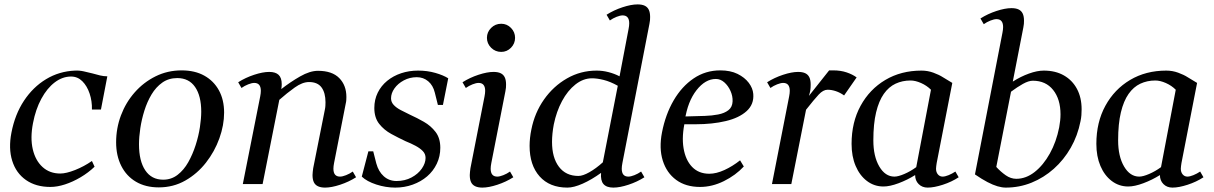

<svg xmlns="http://www.w3.org/2000/svg" viewBox="-20 -837 5518 873"><path d="M209 13Q143 13 98 -18.5Q53 -50 35.5 -106Q18 -162 32 -234Q48 -317 89 -379Q130 -441 189.5 -477Q249 -513 321 -516Q341 -517 361 -512.5Q381 -508 401 -503Q418 -498 435 -494Q452 -490 468 -490L439 -339H398Q399 -377 387.5 -411.5Q376 -446 354.5 -467.5Q333 -489 303 -489Q264 -489 229 -462.5Q194 -436 168 -388Q142 -340 130 -277Q117 -210 129 -158.5Q141 -107 173.5 -77.5Q206 -48 254 -48Q281 -48 321.5 -64Q362 -80 398 -105L410 -79Q382 -52 346.5 -31Q311 -10 275.5 1.5Q240 13 209 13Z M702 15Q642 15 598.5 -10.5Q555 -36 531.5 -82.5Q508 -129 508 -190Q508 -254 530 -312.5Q552 -371 592.5 -417Q633 -463 687.5 -490Q742 -517 806 -517Q866 -517 909 -493Q952 -469 975.5 -426Q999 -383 999 -325Q999 -268 977.5 -208Q956 -148 916.5 -97.5Q877 -47 822.5 -16Q768 15 702 15ZM722 -20Q759 -20 787.5 -42Q816 -64 836 -99.5Q856 -135 869.5 -177Q883 -219 889 -259Q895 -299 895 -329Q895 -401 867 -441.5Q839 -482 786 -482Q747 -482 718 -461.5Q689 -441 669 -407.5Q649 -374 636.5 -334Q624 -294 618 -254Q612 -214 612 -181Q612 -105 640.5 -62.5Q669 -20 722 -20Z M1458 16Q1439 16 1426 10Q1413 4 1407 -8.5Q1401 -21 1401 -41Q1401 -48 1402 -55.5Q1403 -63 1404 -72L1457 -338Q1459 -347 1459.5 -355.5Q1460 -364 1460 -372Q1460 -415 1442 -439.5Q1424 -464 1385 -464Q1355 -464 1320 -439Q1285 -414 1250 -383L1174 0H1084L1163 -398Q1166 -413 1166 -424Q1166 -460 1136 -460Q1125 -460 1108.5 -453.5Q1092 -447 1078 -437L1063 -463Q1096 -484 1135.5 -497Q1175 -510 1204 -510Q1233 -510 1247 -496.5Q1261 -483 1261 -454Q1261 -449 1260.5 -443.5Q1260 -438 1259 -432Q1300 -464 1344.5 -489.5Q1389 -515 1426 -515Q1490 -515 1522.5 -482Q1555 -449 1555 -396Q1555 -389 1554.5 -381.5Q1554 -374 1552 -366L1499 -96Q1496 -81 1496 -70Q1496 -34 1526 -34Q1537 -34 1553.5 -40.5Q1570 -47 1584 -57L1599 -31Q1566 -10 1526.5 3Q1487 16 1458 16Z M1777 16Q1734 16 1691 2Q1648 -12 1625 -34L1655 -149H1677L1691 -94Q1701 -57 1725 -35.5Q1749 -14 1783 -14Q1821 -14 1851 -30Q1881 -46 1898 -70.5Q1915 -95 1915 -119Q1915 -137 1902.5 -150Q1890 -163 1869.5 -174Q1849 -185 1824 -195Q1792 -210 1759 -228Q1726 -246 1704 -274Q1682 -302 1682 -346Q1682 -384 1697.5 -415.5Q1713 -447 1740.5 -469.5Q1768 -492 1804 -504Q1840 -516 1881 -516Q1923 -516 1959.5 -505.5Q1996 -495 2018 -481L1994 -360H1971L1957 -416Q1949 -449 1927 -467.5Q1905 -486 1875 -486Q1843 -486 1816 -471.5Q1789 -457 1773.5 -435Q1758 -413 1758 -390Q1758 -373 1770 -360Q1782 -347 1802 -336.5Q1822 -326 1845 -315Q1876 -301 1907.5 -283Q1939 -265 1960.5 -237Q1982 -209 1982 -165Q1982 -126 1966 -92.5Q1950 -59 1922 -35Q1894 -11 1856.5 2.5Q1819 16 1777 16Z M2173 16Q2154 16 2141 10Q2128 4 2122 -8.5Q2116 -21 2116 -41Q2116 -48 2117 -55.5Q2118 -63 2119 -72L2183 -398Q2186 -413 2186 -424Q2186 -460 2156 -460Q2145 -460 2128.5 -453.5Q2112 -447 2098 -437L2083 -463Q2116 -484 2155.5 -497Q2195 -510 2224 -510Q2244 -510 2256.5 -504Q2269 -498 2275 -485.5Q2281 -473 2281 -453Q2281 -446 2280.5 -438.5Q2280 -431 2278 -422L2214 -96Q2211 -81 2211 -70Q2211 -34 2241 -34Q2252 -34 2268.5 -40.5Q2285 -47 2299 -57L2314 -31Q2281 -10 2241.5 3Q2202 16 2173 16ZM2259 -601Q2232 -601 2213 -620Q2194 -639 2194 -665Q2194 -691 2213 -710Q2232 -729 2259 -729Q2285 -729 2303.5 -710Q2322 -691 2322 -665Q2322 -639 2303.5 -620Q2285 -601 2259 -601Z M2560 16Q2479 16 2433.5 -35Q2388 -86 2388 -174Q2388 -191 2390 -210Q2392 -229 2396 -248Q2411 -324 2453.5 -384.5Q2496 -445 2558 -480.5Q2620 -516 2693 -516Q2720 -516 2747 -509Q2774 -502 2797 -490L2838 -705Q2841 -720 2841 -731Q2841 -767 2811 -767Q2800 -767 2783.5 -760.5Q2767 -754 2753 -744L2738 -770Q2771 -791 2810.5 -804Q2850 -817 2879 -817Q2899 -817 2911.5 -811Q2924 -805 2930 -792.5Q2936 -780 2936 -760Q2936 -753 2935.5 -745.5Q2935 -738 2933 -729L2810 -96Q2807 -81 2807 -70Q2807 -34 2837 -34Q2848 -34 2864.5 -40.5Q2881 -47 2895 -57L2910 -31Q2877 -10 2837.5 3Q2798 16 2769 16Q2738 16 2724 0Q2710 -16 2713 -51Q2670 -20 2629.5 -2Q2589 16 2560 16ZM2498 -271Q2494 -250 2492 -230Q2490 -210 2490 -192Q2490 -120 2521.5 -78.5Q2553 -37 2610 -37Q2630 -37 2660 -54Q2690 -71 2721 -99L2789 -447Q2755 -466 2725 -473.5Q2695 -481 2672 -481Q2632 -481 2596.5 -453Q2561 -425 2535.5 -377.5Q2510 -330 2498 -271Z M3163 13Q3098 13 3054.5 -19Q3011 -51 2993.5 -107Q2976 -163 2990 -235Q3006 -317 3043 -380.5Q3080 -444 3134 -480.5Q3188 -517 3255 -517Q3301 -517 3333.5 -501Q3366 -485 3384.5 -460.5Q3403 -436 3405 -410Q3409 -363 3375 -332Q3341 -301 3280 -286.5Q3219 -272 3143 -272H3074L3095 -288Q3079 -218 3088 -163.5Q3097 -109 3127 -78Q3157 -47 3205 -47Q3237 -47 3274 -64Q3311 -81 3345 -108L3362 -80Q3325 -40 3271.5 -13.5Q3218 13 3163 13ZM3094 -291 3079 -307 3185 -310Q3217 -311 3245.5 -316.5Q3274 -322 3292 -336Q3310 -350 3311 -376Q3312 -400 3301.5 -423.5Q3291 -447 3273.5 -462.5Q3256 -478 3235 -478Q3187 -478 3147 -427Q3107 -376 3094 -291Z M3490 0 3568 -398Q3571 -413 3571 -424Q3571 -460 3541 -460Q3530 -460 3513.5 -453.5Q3497 -447 3483 -437L3468 -463Q3501 -484 3540.5 -497Q3580 -510 3609 -510Q3629 -510 3641.5 -504Q3654 -498 3660 -485.5Q3666 -473 3666 -453Q3666 -437 3664.5 -427Q3663 -417 3658 -401L3750 -517Q3755 -517 3760 -517Q3765 -517 3769 -517Q3802 -517 3829 -508Q3856 -499 3875 -485L3818 -403Q3800 -416 3780.5 -422.5Q3761 -429 3743 -429Q3723 -429 3702.5 -407Q3682 -385 3645 -338L3578 0Z M4198 16Q4173 16 4157 0Q4141 -16 4141 -41Q4106 -19 4066 -4Q4026 11 3997 11Q3955 11 3922 -14Q3889 -39 3870.5 -82.5Q3852 -126 3852 -183Q3852 -281 3893 -356Q3934 -431 4005.5 -473.5Q4077 -516 4170 -516Q4198 -516 4224 -506.5Q4250 -497 4267 -486L4310 -460L4239 -96Q4238 -89 4237 -82Q4236 -75 4236 -70Q4236 -54 4244.5 -44Q4253 -34 4266 -34Q4277 -34 4293 -40.5Q4309 -47 4324 -57L4339 -31Q4307 -10 4267 3Q4227 16 4198 16ZM4047 -34Q4064 -34 4092 -46Q4120 -58 4146 -77L4213 -429Q4194 -448 4168 -459.5Q4142 -471 4120 -471Q4083 -471 4052 -456.5Q4021 -442 3998.5 -410Q3976 -378 3963.5 -326Q3951 -274 3951 -199Q3951 -126 3978 -80Q4005 -34 4047 -34Z M4553 16Q4536 16 4515.5 10Q4495 4 4470 -9Q4445 -22 4413 -44L4538 -688Q4541 -703 4541 -714Q4541 -750 4511 -750Q4500 -750 4483.5 -743.5Q4467 -737 4453 -727L4438 -753Q4471 -774 4510.5 -787Q4550 -800 4579 -800Q4599 -800 4611.5 -794Q4624 -788 4630 -775.5Q4636 -763 4636 -743Q4636 -736 4635.5 -728.5Q4635 -721 4633 -712L4585 -466Q4621 -489 4658.5 -502.5Q4696 -516 4726 -516Q4779 -516 4817.5 -494Q4856 -472 4877 -432.5Q4898 -393 4898 -340Q4898 -327 4897 -313.5Q4896 -300 4893 -286Q4880 -220 4848.5 -165Q4817 -110 4771.5 -69.5Q4726 -29 4670.5 -6.5Q4615 16 4553 16ZM4510 -78Q4530 -56 4553 -40Q4576 -24 4601 -24Q4645 -24 4684.5 -55Q4724 -86 4753.5 -139Q4783 -192 4796 -258Q4799 -274 4800.5 -289Q4802 -304 4802 -317Q4802 -386 4768.5 -428Q4735 -470 4676 -470Q4657 -470 4631 -455.5Q4605 -441 4577 -420Z M5311 16Q5286 16 5270 0Q5254 -16 5254 -41Q5219 -19 5179 -4Q5139 11 5110 11Q5068 11 5035 -14Q5002 -39 4983.5 -82.5Q4965 -126 4965 -183Q4965 -281 5006 -356Q5047 -431 5118.5 -473.5Q5190 -516 5283 -516Q5311 -516 5337 -506.5Q5363 -497 5380 -486L5423 -460L5352 -96Q5351 -89 5350 -82Q5349 -75 5349 -70Q5349 -54 5357.5 -44Q5366 -34 5379 -34Q5390 -34 5406 -40.5Q5422 -47 5437 -57L5452 -31Q5420 -10 5380 3Q5340 16 5311 16ZM5160 -34Q5177 -34 5205 -46Q5233 -58 5259 -77L5326 -429Q5307 -448 5281 -459.5Q5255 -471 5233 -471Q5196 -471 5165 -456.5Q5134 -442 5111.5 -410Q5089 -378 5076.5 -326Q5064 -274 5064 -199Q5064 -126 5091 -80Q5118 -34 5160 -34Z"/></svg>

Font: Wittgenstein
Style: Italic
Weight: 400
Italic angle: -11°
Designer: Jörg Drees
Foundry: Jörg Drees
Version: Version 1.500